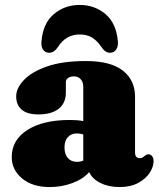

<svg xmlns="http://www.w3.org/2000/svg" viewBox="-20 -743 642 777"><path d="M27.5 -107.5Q27.5 -176.5 90.8 -217Q154 -257.5 263 -257.5Q293.5 -257.5 317 -253V-392Q317 -410.5 306.8 -422.2Q296.5 -434 279 -434Q266 -434 256.2 -427.8Q246.5 -421.5 246.5 -411V-368Q246.5 -326 217.8 -303Q189 -280 135.5 -280Q90 -280 67.8 -299.2Q45.5 -318.5 45.5 -353Q45.5 -386 76.5 -419Q107.5 -452 170 -474Q232.5 -496 327.5 -496Q428 -496 477.2 -457.2Q526.5 -418.5 526.5 -351.5V-124Q526.5 -115.5 531 -109.2Q535.5 -103 546 -103Q553 -103 557.5 -106Q562 -109 565.5 -112Q568.5 -114.5 571.8 -116.5Q575 -118.5 579.5 -118.5Q590.5 -118.5 596 -110.5Q601.5 -102.5 601.5 -91.5Q601.5 -67.5 585.5 -43.2Q569.5 -19 538.8 -2.5Q508 14 464 14Q419 14 386 -2.8Q353 -19.5 341 -46.5Q315 -17.5 272 -1.8Q229 14 181.5 14Q111.5 14 69.5 -20.8Q27.5 -55.5 27.5 -107.5ZM241 -147Q241 -118.5 254.8 -103.2Q268.5 -88 291.5 -88Q304.5 -88 317 -93V-199Q305.5 -203 291 -203Q268 -203 254.5 -188Q241 -173 241 -147ZM302.5 -603.5Q247 -603.5 215 -553.5Q199 -529.5 179.5 -529.5Q162.5 -529.5 154 -542.5Q145.5 -555.5 148 -576.5Q154 -649 198 -686Q242 -723 302.5 -723Q363 -723 406.8 -686Q450.5 -649 457 -576.5Q459 -555.5 450.2 -542.5Q441.5 -529.5 425 -529.5Q405.5 -529.5 390 -553.5Q372.5 -579 352 -591.2Q331.5 -603.5 302.5 -603.5Z"/></svg>

Font: Fraunces 9pt Soft Black
Style: Regular
Weight: 900
Version: Version 1.000;[b76b70a41]